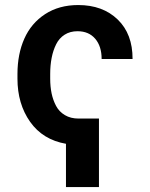

<svg xmlns="http://www.w3.org/2000/svg" viewBox="-20 -573 603 773"><path d="M378.4 -95.7V180.2H245.6V5.9Q152.3 -10.3 101.3 -82.5Q50.3 -154.8 50.3 -256.3V-274.9Q50.3 -355 77.9 -417.2Q105.5 -479.5 161.6 -516.1Q217.8 -552.7 294.9 -552.7Q393.6 -552.7 453.9 -494.4Q514.2 -436 513.7 -335.4H389.2Q389.2 -386.7 363.3 -417Q337.4 -447.3 292 -447.3Q262.2 -447.3 240.2 -433.3Q218.3 -419.4 206.1 -394.8Q193.8 -370.1 188 -340.3Q182.1 -310.5 182.1 -274.9V-256.3Q182.1 -224.6 187.7 -197.3Q193.4 -169.9 205.8 -146.5Q218.3 -123 241.5 -109.4Q264.6 -95.7 295.9 -95.7Z"/></svg>

Font: Interop SemBd
Style: Regular
Weight: 600
Designer: Rasmus Andersson, Google, Jang Haemin
Foundry: jhaemin
Version: Version 1.007